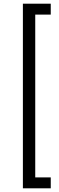

<svg xmlns="http://www.w3.org/2000/svg" viewBox="-20 -770 318 1040"><path d="M104 250V-750H254.9V-690.9H170.9V190.9H254.9V250Z"/></svg>

Font: CMU Concrete
Style: Roman
Weight: 500
Version: Version 0.7.0